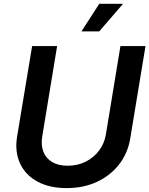

<svg xmlns="http://www.w3.org/2000/svg" viewBox="-20 -967 776 998"><path d="M326.7 10.7Q235.8 10.7 173.6 -23.7Q111.3 -58.1 83.7 -118.7Q56.2 -179.2 68.8 -256.8L147 -727.5H276.9L199.7 -258.8Q191.9 -212.9 205.6 -178.2Q219.2 -143.6 251.5 -124.5Q283.7 -105.5 331.5 -105.5Q383.3 -105.5 425.5 -126.7Q467.8 -147.9 495.1 -184.6Q522.5 -221.2 530.3 -267.6L606 -727.5H736.3L657.2 -248.5Q644.5 -170.4 598.9 -112.1Q553.2 -53.7 483.4 -21.5Q413.6 10.7 326.7 10.7ZM403.3 -803.7 496.1 -947.3H619.6L495.6 -803.7Z"/></svg>

Font: Inter 16pt SemiBold
Style: Italic
Weight: 600
Italic angle: -9.3988°
Version: Version 4.001;git-66647c0bb